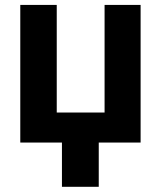

<svg xmlns="http://www.w3.org/2000/svg" viewBox="-20 -565 638 761"><path d="M225.5 -56.1H371.4V175.4H225.5ZM537.3 -545.5V0H60.4V-545.5H204.9V-119H394.5V-545.5Z"/></svg>

Font: InterMG
Style: Bold
Weight: 700
Designer: Rasmus Andersson
Foundry: rsms
Version: Version 3.019;December 26, 2023;FontCreator 15.0.0.2955 64-b